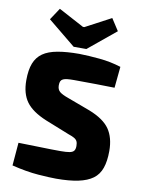

<svg xmlns="http://www.w3.org/2000/svg" viewBox="-101 -1004 801 1086"><g transform="rotate(10 299.5 -461.0)"><path d="M306 -704Q359 -703 423 -697Q487 -691 547 -672L535 -550Q491 -551 427.5 -552Q364 -553 303 -553Q280 -553 264.5 -551.5Q249 -550 239.5 -545.5Q230 -541 226 -532.5Q222 -524 222 -509Q222 -485 236.5 -472.5Q251 -460 288 -447L417 -399Q501 -366 534.5 -317.5Q568 -269 568 -192Q568 -134 554 -94Q540 -54 508.5 -31Q477 -8 425.5 3Q374 14 298 14Q263 14 195.5 9Q128 4 43 -17L54 -149Q114 -148 160.5 -146.5Q207 -145 241.5 -144.5Q276 -144 296 -144Q330 -144 348 -147.5Q366 -151 373 -160.5Q380 -170 380 -188Q380 -205 375 -215Q370 -225 357.5 -232Q345 -239 324 -246L186 -301Q104 -335 70 -382Q36 -429 36 -505Q36 -565 51 -603Q66 -641 97.5 -663Q129 -685 181 -694.5Q233 -704 306 -704ZM454 -936 498 -868 340 -738H267L108 -868L153 -936L299 -858H307Z"/></g></svg>

Font: Exo 2 ExtraBold
Style: Regular
Weight: 800
Designer: Natanael Gama
Foundry: Natanael Gama
Version: Version 2.010